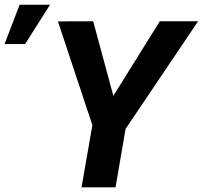

<svg xmlns="http://www.w3.org/2000/svg" viewBox="-124 -802 869 822"><path d="M361.3 -391.6 560.1 -710.9H724.1L413.6 -250L370.6 0H225.1L271.5 -266.1L124 -710.4L274.9 -710.9ZM-40 -781.7H90.3L-16.6 -613.3H-104.5Z"/></svg>

Font: RobotoInd
Style: Bold Italic
Weight: 700
Italic angle: -12°
Designer: Google
Version: Version 2.001150; 2014